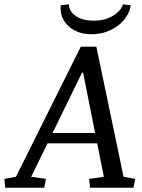

<svg xmlns="http://www.w3.org/2000/svg" viewBox="-81 -879 667 899"><path d="M497.6 -51.3 552.2 -41.5 543.9 0H340.3L336.4 -41.5L405.3 -51.3L374 -208H141.6L64.9 -51.3L134.3 -41.5L126 0H-56.6L-60.5 -41.5L-6.3 -51.3L297.4 -660.6H370.1ZM303.2 -539.1 165 -256.3H364.3L308.1 -539.1ZM531.2 -854Q527.8 -829.6 513.4 -805.4Q499 -781.2 475.1 -762Q451.2 -742.7 418.9 -730.7Q386.7 -718.8 348.1 -718.8Q309.6 -718.8 281 -730.7Q252.4 -742.7 234.1 -762Q215.8 -781.2 208 -805.4Q200.2 -829.6 203.6 -854L241.7 -858.9Q240.7 -852.1 245.1 -839.1Q249.5 -826.2 262.5 -813.5Q275.4 -800.8 298.3 -791.5Q321.3 -782.2 357.4 -782.2Q393.1 -782.2 418.7 -791.5Q444.3 -800.8 460.7 -813.5Q477.1 -826.2 485.4 -839.1Q493.7 -852.1 494.6 -858.9Z"/></svg>

Font: Noticia Text
Style: Italic
Weight: 400
Italic angle: -8°
Designer: JM Sole
Foundry: JM Sole
Version: Version 1.003